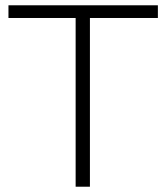

<svg xmlns="http://www.w3.org/2000/svg" viewBox="-20 -706 630 726"><path d="M266 0V-638H12V-686H577V-638H320V0Z"/></svg>

Font: Archivo SemiBold Thin
Style: Regular
Weight: 250
Version: Version 2.001